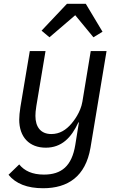

<svg xmlns="http://www.w3.org/2000/svg" viewBox="-20 -787 640 1019"><path d="M208.8 212C339.8 212 433.9 150.2 460.2 -2.8L545.5 -516H461.6L417.3 -247.5C407.7 -190 370.7 -144.5 359.4 -131C330.6 -97.3 296.5 -75.6 252.5 -75.6C195.7 -75.6 168 -113.6 168 -171.9C168 -183.9 169 -201.7 172.9 -224.4L221.6 -516H138.1L88.4 -219.5C84.2 -190.7 82 -171.2 82 -152.3C82 -59.3 135.7 -3.2 223 -3.2C306.1 -3.2 358 -55 396 -137.4H398.8L379.6 -18.1C361.2 94.8 306.1 139.6 213.1 139.6C151.3 139.6 109.4 119.7 82 85.6L25.2 140.6C63.6 187.9 124.6 212 208.8 212ZM200.6 -624.3 242.5 -589.1 379.3 -706.3 475.9 -589.1 524.1 -618.6 435.4 -766.7H335.2Z"/></svg>

Font: Margiela Mono Italic Text It
Style: Regular
Weight: 400
Designer: Mike Abbink, Paul van der Laan, Pieter van Rosmalen
Foundry: Bold Monday
Version: Version 2.003 2021